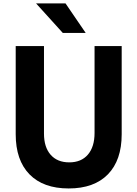

<svg xmlns="http://www.w3.org/2000/svg" viewBox="-20 -1065 790 1104"><path d="M232.9 -800V-296.6Q232.9 -218.7 271.2 -175.1Q309.5 -131.4 378.3 -131.4Q447.2 -131.4 485.4 -176Q523.7 -220.7 523.7 -300.5V-800H679.7V-293.1Q679.7 -143.9 600.5 -62.6Q521.2 18.6 375 18.6Q228.8 18.6 149.5 -62.6Q70.3 -143.9 70.3 -293.1V-800ZM341.2 -875.5 187.5 -1045.3H356.9L472.8 -875.5Z"/></svg>

Font: Martian Mono VF sWd Rg
Style: Regular
Weight: 400
Width: 6
Monospace: yes
Designer: Roman Shamin
Foundry: Evil Martians
Version: Version 1.100